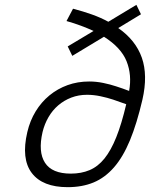

<svg xmlns="http://www.w3.org/2000/svg" viewBox="-20 -765 620 794"><path d="M260 -573 367 -637Q343 -648 315 -658.5Q287 -669 255 -678L282 -729Q324 -718 360.5 -705Q397 -692 428 -675L544 -745L563 -706L469 -649Q541 -599 566.5 -526.5Q592 -454 569 -353Q546 -254 517.5 -185Q489 -116 451.5 -73Q414 -30 367 -10.5Q320 9 260 9Q156 9 111.5 -49.5Q67 -108 93 -219Q104 -266 127.5 -304.5Q151 -343 184.5 -370.5Q218 -398 259.5 -413Q301 -428 349 -428Q378 -428 407 -422Q436 -416 460 -408Q488 -399 514 -389Q526 -455 503.5 -511.5Q481 -568 410 -613L279 -534ZM340 -373Q305 -373 275 -361.5Q245 -350 221 -329.5Q197 -309 180.5 -280.5Q164 -252 156 -219Q137 -137 166 -92Q195 -47 273 -47Q316 -47 350.5 -61.5Q385 -76 412 -109.5Q439 -143 461 -198Q483 -253 502 -334Q475 -344 448 -353Q424 -361 395.5 -367Q367 -373 340 -373Z"/></svg>

Font: Panefresco 250wt
Style: Italic
Weight: 300
Version: Version 1.000